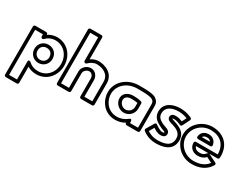

<svg xmlns="http://www.w3.org/2000/svg" viewBox="-106 -1633 3407 2666"><g transform="rotate(30 1598.0 -300.0)"><path d="M635 -257C635 -118.6 539.7 -10 405 -10C341.6 -10 291.5 -30.7 254.5 -66.9C254.5 -66.9 212 -98.5 212 -49V235H85V-488H210V-455C210 -439.9 224.3 -430 235 -430H237C244.1 -430 251.3 -433.5 255.5 -438.2C289 -475.2 342.5 -503 405 -503C539.8 -503 635 -395.3 635 -257ZM685 -257C685 -418.7 570.2 -553 405 -553C349.4 -553 300.4 -535.9 260 -508.1V-513C260 -523.7 250.1 -538 235 -538H60C49.3 -538 35 -528.1 35 -513V260C35 270.7 44.9 285 60 285H237C247.7 285 262 275.1 262 260V2C301.7 26.2 350.9 40 405 40C570.3 40 685 -95.4 685 -257ZM497 -257C497 -339.9 437.3 -402 352 -402C269.6 -402 208 -340.2 208 -257C208 -172.4 272.6 -111 352 -111C432.2 -111 497 -172.3 497 -257ZM447 -257C447 -199.7 405.8 -161 352 -161C299.4 -161 258 -199.6 258 -257C258 -313.8 296.4 -352 352 -352C410.7 -352 447 -314.1 447 -257Z M768 -25V-835H895V-459C895 -443.9 909.3 -434 920 -434H922C928.8 -434 935.8 -437.4 939.7 -441.3C976.7 -478.3 1021.9 -503 1069 -503C1158.1 -503 1269 -460.3 1269 -338V-25H1142V-290C1142 -351.3 1098.8 -415 1025 -415C958.5 -415 895 -356.7 895 -290V-25ZM718 0C718 10.7 727.9 25 743 25H920C930.7 25 945 15.1 945 0V-290C945 -325.3 985.5 -365 1025 -365C1065.2 -365 1092 -330.7 1092 -290V0C1092 10.7 1101.9 25 1117 25H1294C1304.7 25 1319 15.1 1319 0V-338C1319 -501.7 1167.9 -553 1069 -553C1022.9 -553 982.3 -536.9 945 -511V-860C945 -870.7 935.1 -885 920 -885H743C732.3 -885 718 -875.1 718 -860Z M2002 -25H1873V-50C1873 -50 1870.2 -101.1 1832 -69.2C1788.1 -32.7 1731.7 -10 1671 -10C1509.7 -10 1441 -146.2 1441 -245C1441 -374.5 1552.6 -491 1725 -491C1839 -491 1895.8 -488.7 1942.5 -475.9C1981.3 -465.4 2002 -439 2002 -404ZM2027 25C2037.7 25 2052 15.1 2052 0V-404C2052 -463 2012.7 -508.7 1955.6 -524.1C1900.2 -539.3 1839 -541 1725 -541C1529.4 -541 1391 -405.5 1391 -245C1391 -127.8 1474.3 40 1671 40C1726.3 40 1777.6 24.8 1823 -1.9V0C1823 10.7 1832.9 25 1848 25ZM1574 -253C1574 -173.6 1642.3 -106 1724 -106C1805.9 -106 1873 -173.8 1873 -253V-338C1873 -349.1 1865.1 -358.9 1855.4 -361.9C1808.3 -376.5 1751.8 -377 1724 -377C1649.4 -377 1574 -337.1 1574 -253ZM1624 -253C1624 -298.9 1662.6 -327 1724 -327C1746.3 -327 1787.8 -326.2 1823 -318.7V-253C1823 -202.2 1778.1 -156 1724 -156C1669.7 -156 1624 -202.4 1624 -253Z M2382 -503C2442.4 -503 2493.7 -486.6 2520 -476L2484.5 -404.9C2459.3 -415.5 2422.1 -429 2382 -429C2355.9 -429 2329.6 -428.1 2312.8 -407C2304.6 -396.7 2302 -384.3 2302 -373C2302 -319.8 2365 -311.1 2399.5 -300.1C2467.6 -279.1 2538 -246.6 2538 -160C2538 -32.6 2425.6 -10 2320 -10C2238.9 -10 2180.6 -42.3 2154.8 -60.2L2201.3 -138.3C2227.7 -120 2273.3 -91 2321 -91C2343.2 -91 2401 -94.7 2401 -153C2401 -216.8 2316 -223.2 2273.5 -245.2C2222.6 -271.6 2183 -300.2 2183 -363C2183 -448.8 2253 -503 2382 -503ZM2382 -553C2241 -553 2133 -487.2 2133 -363C2133 -271.8 2197.3 -228.4 2250.5 -200.8C2324 -162.8 2351 -163.2 2351 -153C2351 -143.3 2348.8 -141 2321 -141C2277.9 -141 2210.1 -194.1 2210.1 -194.1C2189.8 -211.1 2176.4 -194.3 2172.5 -187.8L2100.5 -66.8C2094.8 -57.1 2096.3 -43.7 2105 -35.7C2107.1 -33.7 2186.5 40 2320 40C2424.4 40 2588 14.6 2588 -160C2588 -283.4 2482.4 -326.9 2414.5 -347.9C2376 -360.1 2353.8 -369.7 2352 -372.6C2352 -372.6 2352 -372.7 2352 -373C2352 -374.2 2352.1 -375.1 2352.2 -375.7C2354.9 -376.9 2365 -379 2382 -379C2428.2 -379 2484.3 -349.9 2484.3 -349.9C2497.3 -343 2512.4 -348.9 2518.4 -360.8L2576.4 -476.8C2582.1 -488.2 2577.9 -503.4 2566 -509.9C2564.1 -511 2487.6 -553 2382 -553Z M3027 -207C3022.7 -205.7 3018.7 -203.3 3015.7 -200.1C2975.3 -156.8 2961.3 -151 2909 -151C2877.1 -151 2837.3 -166.9 2826.1 -207ZM3041 -207H3170C3181.2 -207 3192.6 -215.6 3194.7 -227.9C3196.3 -237.9 3196 -248.7 3196 -256C3196 -450.2 3063.1 -553 2896 -553C2728 -553 2589 -420.6 2589 -256C2589 -92.3 2728 40 2896 40C3015.4 40 3120 -0.1 3183.5 -106.2C3192.2 -120.8 3184.6 -135.7 3173.2 -141.4L3045.2 -205.4C3044.3 -205.8 3042.4 -206.6 3041 -207ZM3146 -257H2798C2782.9 -257 2773 -242.7 2773 -232C2773 -134.4 2856.6 -101 2909 -101C2964.1 -101 2999.6 -113.7 3039.2 -152.5L3125.5 -109.3C3072.8 -38.5 2995 -10 2896 -10C2754 -10 2639 -121.7 2639 -256C2639 -391.4 2754 -503 2896 -503C3040.9 -503 3145.1 -422.1 3146 -257ZM2803 -305H2998C3007.8 -305 3026.1 -310.8 3022.7 -333.7C3013 -399.5 2963.9 -438 2901 -438C2828.6 -438 2781.9 -391.7 2778.1 -331.6C2777.2 -318.7 2786.5 -305 2803 -305ZM2835 -355C2844.6 -373.3 2864.2 -388 2901 -388C2932.4 -388 2952.4 -376.5 2964.2 -355Z"/></g></svg>

Font: Hussar Techniczny
Style: Bold 
Weight: 700
Foundry: Cannot Into Space Fonts
Version: Version 0.77